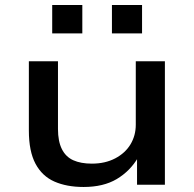

<svg xmlns="http://www.w3.org/2000/svg" viewBox="-20 -736 774 765"><path d="M313 9Q246 9 197 -12.5Q148 -34 121.5 -83.5Q95 -133 95 -216V-492H211V-222Q211 -173 226.5 -142Q242 -111 272 -97.5Q302 -84 346 -84Q399 -84 439 -105Q479 -126 500 -161Q521 -196 521 -239V-492H637V0H526V-108H530Q498 -54 445 -22.5Q392 9 313 9ZM426 -603V-716H546V-603ZM188 -603V-716H308V-603Z"/></svg>

Font: Nunito Sans 10pt Expanded SemiBold
Style: Regular
Weight: 600
Width: 7
Designer: Vernon Adams
Foundry: Vernon Adams
Version: Version 3.101;gftools[0.9.27]